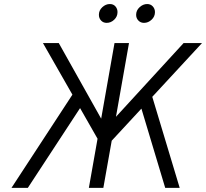

<svg xmlns="http://www.w3.org/2000/svg" viewBox="-20 -908 996 928"><path d="M35.5 0 330 -450.5 187.5 -700H264L469 -334.5L533.5 -700H603.5L540.5 -343.5L867.5 -700H956.5L716 -440L848.5 0H778.5L663.5 -383L520 -228L479.5 0H409.5L451.5 -237.5L367 -385.5L114.5 0ZM676 -797.5Q659.5 -797.5 648.8 -808.8Q638 -820 638 -836.5Q638 -858 654.8 -873.2Q671.5 -888.5 691.5 -888.5Q708 -888.5 718.5 -877Q729 -865.5 729 -849.5Q729 -828 712.8 -812.8Q696.5 -797.5 676 -797.5ZM495.5 -797.5Q479 -797.5 468.5 -808.8Q458 -820 458 -836.5Q458 -858 474.5 -873.2Q491 -888.5 511 -888.5Q528 -888.5 538 -877Q548 -865.5 548 -849.5Q548 -828 532 -812.8Q516 -797.5 495.5 -797.5Z"/></svg>

Font: Overpass Light
Style: Italic
Weight: 300
Italic angle: -10°
Designer: Delve Withrington, Dave Bailey, Thomas Jockin
Foundry: Delve Fonts LLC
Version: Version 4.000; ttfautohint (v1.8.3)